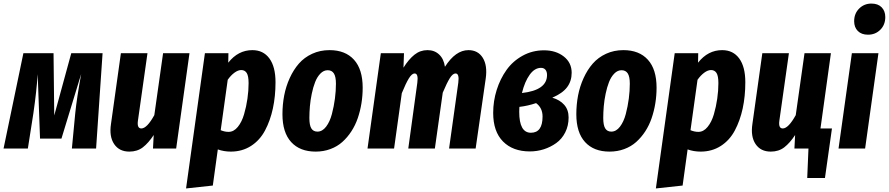

<svg xmlns="http://www.w3.org/2000/svg" viewBox="-33 -827 4949 1069"><path d="M538.1 -530.8 502 0H367.2L386.2 -199.2Q394.5 -280.3 418.9 -415L309.1 -55.2H189.9L176.8 -414.1Q170.4 -317.4 152.8 -195.8L122.1 0H-13.2L97.2 -530.8H265.1L269 -184.1L363.8 -530.8Z M687 17.1Q630.9 17.1 602.5 -24.9Q574.2 -66.9 585 -137.2L640.1 -530.8H788.1L734.9 -154.8Q729 -111.8 753.9 -111.8Q785.2 -111.8 826.2 -186L875 -530.8H1022L947.8 0H818.8L822.8 -75.2Q793.5 -30.8 762.5 -6.8Q731.4 17.1 687 17.1Z M1002.9 222.2 1107.9 -530.8H1238.8L1237.8 -478Q1293 -547.9 1372.1 -547.9Q1433.1 -547.9 1467 -501.5Q1501 -455.1 1501 -369.1Q1501 -291 1486.3 -223.1Q1471.7 -155.3 1442.6 -100.6Q1413.6 -45.9 1364.5 -14.4Q1315.4 17.1 1252 17.1Q1213.9 17.1 1179.7 4.9L1151.9 206.1ZM1239.7 -92.8Q1268.6 -92.8 1291 -120.4Q1313.5 -147.9 1325.9 -190.7Q1338.4 -233.4 1344.7 -277.8Q1351.1 -322.3 1351.1 -363.8Q1351.1 -404.3 1340.6 -420.7Q1330.1 -437 1310.1 -437Q1292.5 -437 1272.5 -422.4Q1252.4 -407.7 1234.9 -382.8L1195.8 -102.1Q1217.8 -92.8 1239.7 -92.8Z M1724.6 17.1Q1636.7 17.1 1588.1 -36.1Q1539.6 -89.4 1539.6 -190.9Q1539.6 -244.6 1549.3 -295.4Q1559.1 -346.2 1580.1 -392.3Q1601.1 -438.5 1631.1 -472.9Q1661.1 -507.3 1705.1 -527.6Q1749 -547.9 1801.8 -547.9Q1889.6 -547.9 1938 -494.4Q1986.3 -440.9 1986.3 -338.9Q1986.3 -294.9 1979.5 -252.2Q1972.7 -209.5 1959 -169.4Q1945.3 -129.4 1923.3 -95.7Q1901.4 -62 1873 -36.6Q1844.7 -11.2 1806.6 2.9Q1768.6 17.1 1724.6 17.1ZM1734.4 -94.2Q1761.7 -94.2 1782.7 -121.8Q1803.7 -149.4 1814.9 -192.1Q1826.2 -234.9 1831.8 -278.1Q1837.4 -321.3 1837.4 -360.8Q1837.4 -400.4 1825.9 -418.2Q1814.5 -436 1791.5 -436Q1769 -436 1751 -417.5Q1732.9 -398.9 1721.7 -370.4Q1710.4 -341.8 1702.9 -305.4Q1695.3 -269 1692.4 -235.1Q1689.5 -201.2 1689.5 -169.9Q1689.5 -129.9 1700.4 -112.1Q1711.4 -94.2 1734.4 -94.2Z M2575.2 -547.9Q2628.4 -547.9 2655 -505.1Q2681.6 -462.4 2671.4 -390.1L2615.2 0H2467.3L2518.6 -366.2Q2525.4 -418 2503.4 -418Q2487.8 -418 2471.4 -391.8Q2455.1 -365.7 2432.1 -311L2388.2 0H2240.2L2290.5 -366.2Q2297.4 -418 2275.4 -418Q2260.3 -418 2243.4 -390.6Q2226.6 -363.3 2204.1 -308.1L2161.1 0H2013.2L2087.4 -530.8H2216.3L2213.4 -450.2Q2242.7 -497.1 2274.7 -522.5Q2306.6 -547.9 2347.2 -547.9Q2386.2 -547.9 2412.1 -523.4Q2438 -499 2444.3 -455.1Q2503.4 -547.9 2575.2 -547.9Z M2996.1 -546.9Q3062 -546.9 3106 -512.5Q3149.9 -478 3149.9 -421.9Q3149.9 -375.5 3124.5 -341.6Q3099.1 -307.6 3042 -283.2Q3084 -271 3108.4 -243.4Q3132.8 -215.8 3132.8 -172.9Q3132.8 -127 3114 -89.8Q3095.2 -52.7 3063.7 -30.3Q3032.2 -7.8 2994.6 4.2Q2957 16.1 2917 16.1Q2822.3 16.1 2767.6 -39.3Q2712.9 -94.7 2712.9 -198.2Q2712.9 -264.2 2732.4 -326.2Q2752 -388.2 2787.1 -437.5Q2822.3 -486.8 2876.7 -516.8Q2931.2 -546.9 2996.1 -546.9ZM2979 -449.2Q2943.8 -449.2 2916.3 -411.1Q2888.7 -373 2873 -309.1Q3012.7 -324.7 3012.7 -409.2Q3012.7 -428.2 3003.9 -438.7Q2995.1 -449.2 2979 -449.2ZM2951.7 -252.9Q2905.3 -237.3 2858.9 -231.9Q2858.9 -230 2858.4 -221.2Q2857.9 -212.4 2857.9 -204.1Q2857.9 -87.9 2922.9 -87.9Q2987.8 -87.9 2987.8 -178.2Q2987.8 -226.6 2951.7 -252.9Z M3360.8 17.1Q3272.9 17.1 3224.4 -36.1Q3175.8 -89.4 3175.8 -190.9Q3175.8 -244.6 3185.5 -295.4Q3195.3 -346.2 3216.3 -392.3Q3237.3 -438.5 3267.3 -472.9Q3297.4 -507.3 3341.3 -527.6Q3385.3 -547.9 3438 -547.9Q3525.9 -547.9 3574.2 -494.4Q3622.6 -440.9 3622.6 -338.9Q3622.6 -294.9 3615.7 -252.2Q3608.9 -209.5 3595.2 -169.4Q3581.5 -129.4 3559.6 -95.7Q3537.6 -62 3509.3 -36.6Q3481 -11.2 3442.9 2.9Q3404.8 17.1 3360.8 17.1ZM3370.6 -94.2Q3397.9 -94.2 3418.9 -121.8Q3439.9 -149.4 3451.2 -192.1Q3462.4 -234.9 3468 -278.1Q3473.6 -321.3 3473.6 -360.8Q3473.6 -400.4 3462.2 -418.2Q3450.7 -436 3427.7 -436Q3405.3 -436 3387.2 -417.5Q3369.1 -398.9 3357.9 -370.4Q3346.7 -341.8 3339.1 -305.4Q3331.5 -269 3328.6 -235.1Q3325.7 -201.2 3325.7 -169.9Q3325.7 -129.9 3336.7 -112.1Q3347.7 -94.2 3370.6 -94.2Z M3618.7 222.2 3723.6 -530.8H3854.5L3853.5 -478Q3908.7 -547.9 3987.8 -547.9Q4048.8 -547.9 4082.8 -501.5Q4116.7 -455.1 4116.7 -369.1Q4116.7 -291 4102.1 -223.1Q4087.4 -155.3 4058.3 -100.6Q4029.3 -45.9 3980.2 -14.4Q3931.2 17.1 3867.7 17.1Q3829.6 17.1 3795.4 4.9L3767.6 206.1ZM3855.5 -92.8Q3884.3 -92.8 3906.7 -120.4Q3929.2 -147.9 3941.7 -190.7Q3954.1 -233.4 3960.4 -277.8Q3966.8 -322.3 3966.8 -363.8Q3966.8 -404.3 3956.3 -420.7Q3945.8 -437 3925.8 -437Q3908.2 -437 3888.2 -422.4Q3868.2 -407.7 3850.6 -382.8L3811.5 -102.1Q3833.5 -92.8 3855.5 -92.8Z M4535.2 -111.8H4599.1L4560.1 164.1H4461.4L4468.3 0H4390.1L4394 -75.2Q4364.7 -30.8 4333.7 -6.8Q4302.7 17.1 4258.3 17.1Q4202.1 17.1 4173.8 -24.9Q4145.5 -66.9 4156.2 -137.2L4211.4 -530.8H4359.4L4306.2 -154.8Q4300.3 -111.8 4325.2 -111.8Q4356.4 -111.8 4397.5 -186L4446.3 -530.8H4593.3Z M4799.8 -633.8Q4763.7 -633.8 4743.2 -654.3Q4722.7 -674.8 4722.7 -709Q4722.7 -751.5 4750.5 -779.3Q4778.3 -807.1 4818.8 -807.1Q4855.5 -807.1 4875.7 -786.4Q4896 -765.6 4896 -731.9Q4896 -689 4868.4 -661.4Q4840.8 -633.8 4799.8 -633.8ZM4857.9 -530.8 4783.7 0H4635.7L4710 -530.8Z"/></svg>

Font: Fira Sans Compressed
Style: Bold Italic
Weight: 700
Width: 3
Italic angle: -8°
Designer: Carrois Corporate & Edenspiekermann AG
Foundry: Carrois Corporate GbR & Edenspiekermann AG
Version: Version 4.203;PS 004.203;hotconv 1.0.88;makeotf.lib2.5.64775